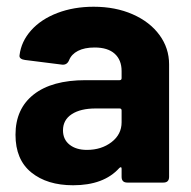

<svg xmlns="http://www.w3.org/2000/svg" viewBox="-20 -542 568 570"><path d="M482 -351V-17Q482 0 465 0H358Q341 0 341 -17V-41Q341 -45 339 -45.5Q337 -46 334 -43Q288 8 197 8Q120 8 73 -30Q26 -68 26 -142Q26 -219 80 -261.5Q134 -304 234 -304H335Q341 -304 341 -310V-331Q341 -364 320.5 -382.5Q300 -401 261 -401Q231 -401 211.5 -391Q192 -381 185 -363Q179 -349 165 -350L54 -364Q46 -365 41.5 -368.5Q37 -372 38 -378Q43 -419 72.5 -452Q102 -485 150.5 -503.5Q199 -522 258 -522Q323 -522 374 -499.5Q425 -477 453.5 -438Q482 -399 482 -351ZM341 -179V-214Q341 -220 335 -220H264Q219 -220 193 -203Q167 -186 167 -155Q167 -128 186.5 -112.5Q206 -97 238 -97Q281 -97 311 -120Q341 -143 341 -179Z"/></svg>

Font: Barlow
Style: Bold
Weight: 700
Designer: Jeremy Tribby
Foundry: Jeremy Tribby
Version: Version 1.101 August 23, 2024